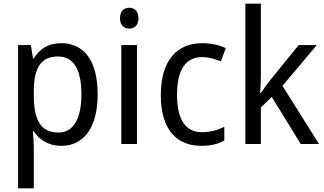

<svg xmlns="http://www.w3.org/2000/svg" viewBox="-20 -780 1756 1040"><path d="M312 -546C239 -546 194 -514 163 -463H159L147 -536H78V240H163V13C163 -11 160 -45 158 -69H163C192 -24 241 10 313 10C433 10 509 -88 509 -269C509 -454 433 -546 312 -546ZM295 -474C382 -474 421 -398 421 -269C421 -142 381 -62 297 -62C198 -62 163 -132 163 -268V-286C164 -413 201 -474 295 -474Z M681 -738C651 -738 630 -720 630 -681C630 -644 651 -625 681 -625C709 -625 730 -644 730 -681C730 -719 709 -738 681 -738ZM722 -536H637V0H722Z M1071 10C1121 10 1162 0 1195 -19V-93C1160 -76 1121 -64 1074 -64C984 -64 939 -134 939 -266C939 -401 984 -471 1077 -471C1108 -471 1147 -460 1176 -448L1203 -519C1172 -535 1125 -546 1076 -546C940 -546 851 -455 851 -265C851 -78 937 10 1071 10Z M1393 -370V-760H1309V0H1393V-198L1452 -255L1609 0H1708L1510 -315L1696 -536H1598L1446 -349C1430 -329 1405 -294 1393 -276H1389C1391 -305 1393 -343 1393 -370Z"/></svg>

Font: Noto Sans Lao UI SemCond
Style: Regular
Weight: 400
Width: 4
Designer: Monotype Design Team
Foundry: Monotype Imaging Inc.
Version: Version 2.000